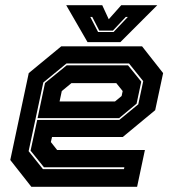

<svg xmlns="http://www.w3.org/2000/svg" viewBox="-20 -718 666 738"><path d="M526 -540 607 -437 576.5 -294.5 452 -191.5H180L175.5 -172L199.5 -141.5H537L507 0H100.5L19.5 -103L90.5 -437L215.5 -540ZM472 -467 523 -404 505 -319.5 438 -264H124.5L153 -399L236.5 -467ZM476 -474H235.5L146.5 -401L90 -137L145 -68H456.5L458 -75H149L97.5 -139L123 -257H438.5L511.5 -317L530.5 -406ZM427 -398.5H254.5L217.5 -368L209 -328H422L447.5 -349L451.5 -368ZM316.5 -556 234.5 -698H373L398 -644L446 -698H584.5L442.5 -556ZM357 -595H416.5L471.5 -653H463.5L414 -600.5H361.5L334.5 -653H327Z"/></svg>

Font: Tourney ExtraBold
Style: Italic
Weight: 800
Italic angle: -12°
Version: Version 1.015